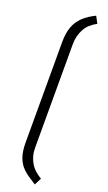

<svg xmlns="http://www.w3.org/2000/svg" viewBox="-180 -850 565 1003"><g transform="rotate(20 102.5 -349.0)"><path d="M186 -780 166 -818Q126 -799 99 -773.5Q72 -748 59 -713Q46 -678 46 -627V-70Q46 -22 56.5 8.5Q67 39 84.5 58.5Q102 78 123 92Q144 106 166 120L186 81Q166 69 150 54.5Q134 40 123.5 22Q113 4 107.5 -16.5Q102 -37 102 -62V-637Q102 -661 107.5 -682Q113 -703 123 -721.5Q133 -740 149 -754.5Q165 -769 186 -780Z"/></g></svg>

Font: AdventPro_ExpandedRegular
Style: ExpandedRegular
Weight: 400
Width: 7
Designer: VivaRado, Andreas Kalpakidis
Foundry: VivaRado, Andreas Kalpakidis
Version: Version 3.000